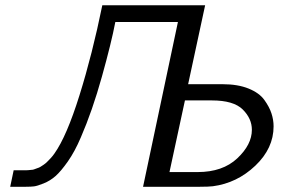

<svg xmlns="http://www.w3.org/2000/svg" viewBox="-20 -714 1077 734"><path d="M19 0 32.2 -63H68.8Q69.8 -63 78.4 -63Q86.9 -63 88.4 -63.5Q89.8 -64 98.4 -64.5Q106.9 -64.9 109.9 -66.4Q112.8 -67.9 121.3 -70.6Q129.9 -73.2 134.5 -76.2Q139.2 -79.1 146.5 -84Q153.8 -88.9 159.9 -95Q166 -101.1 173.6 -109.1Q181.2 -117.2 188 -127Q234.9 -192.9 283.9 -349.9Q333 -506.8 371.1 -693.8H764.2L699.2 -392.1H831.1Q889.2 -392.1 930.2 -375.5Q971.2 -358.9 990.5 -332Q1009.8 -305.2 1017.8 -280.5Q1025.9 -255.9 1025.9 -231Q1025.9 -147 956.1 -80.6Q886.2 -14.2 793.9 -2Q777.8 0 744.1 0H526.9L660.2 -629.9H420.9Q405.8 -550.8 369.4 -420.4Q333 -290 289.1 -189Q266.1 -134.8 239.5 -96.9Q212.9 -59.1 192.4 -41Q171.9 -22.9 147 -12.9Q122.1 -2.9 110.1 -1.5Q98.1 0 79.1 0ZM627.9 -56.2H735.8Q831.1 -56.2 887 -108.6Q942.9 -161.1 942.9 -217.8Q942.9 -260.7 908 -295.4Q873 -330.1 790 -330.1H687Z"/></svg>

Font: CMU Sans Serif
Style: Oblique
Weight: 500
Italic angle: -12°
Version: Version 0.7.0